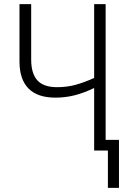

<svg xmlns="http://www.w3.org/2000/svg" viewBox="-20 -734 626 936"><path d="M495 -52H560V182H506V0H439V-305Q389 -281 344 -269.5Q299 -258 250 -258Q163 -258 119 -302.5Q75 -347 75 -434V-714H132V-444Q132 -376 162 -342.5Q192 -309 258 -309Q305 -309 346.5 -320Q388 -331 439 -354V-714H495Z"/></svg>

Font: Noto Sans UI NarrowLight
Style: Regular
Weight: 300
Width: 4
Designer: Monotype Design Team
Foundry: Monotype Imaging Inc.
Version: Version 1.001